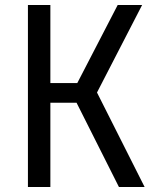

<svg xmlns="http://www.w3.org/2000/svg" viewBox="-20 -750 640 770"><path d="M182 0V-338H287L457 0H560L369 -379L550 -730H452L290 -417H182V-730H92V0Z"/></svg>

Font: Tekne LDO
Style: Regular
Weight: 400
Monospace: yes
Designer: Alessio Laiso, Mario Rullo, Paolo Rosset
Foundry: Alessio Laiso
Version: Version 1.000;hotconv 1.0.109;makeotfexe 2.5.65596